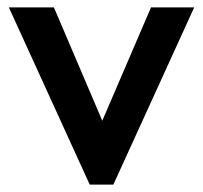

<svg xmlns="http://www.w3.org/2000/svg" viewBox="-20 -500 550 520"><path d="M223 0 4 -480H126L257 -173L389 -480H506L287 0Z"/></svg>

Font: Outfit Medium
Style: Regular
Weight: 500
Designer: Rodrigo Fuenzalida
Foundry: fragTYPE
Version: Version 1.100; ttfautohint (v1.8.4.7-5d5b);gftools[0.9.27]